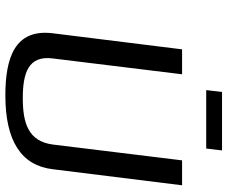

<svg xmlns="http://www.w3.org/2000/svg" viewBox="-86 -752 848 716"><g transform="rotate(90 338.0 -394.0)"><path d="M346 -55C252 -55 186 -76 198 -167L257 -649H164L104 -166C87 -25 196 10 336 10C505 10 597 -49 611 -166L671 -649H578L519 -167C507 -76 440 -55 346 -55ZM534 -739 541 -798H323L316 -739Z"/></g></svg>

Font: Gamestation Text
Style: Italic
Weight: 400
Designer: Jonas Hecksher
Foundry: Jonas Hecksher, Playtypeª, e-types AS
Version: Version 1.003